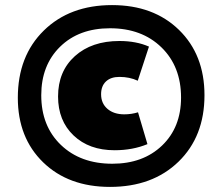

<svg xmlns="http://www.w3.org/2000/svg" viewBox="-20 -724 873 754"><path d="M412 10Q249 10 149.5 -86.5Q50 -183 50 -340Q50 -504 152 -604Q254 -704 420 -704Q583 -704 683 -606.5Q783 -509 783 -350Q783 -188 681 -89Q579 10 412 10ZM421 -81Q542 -81 616.5 -152.5Q691 -224 691 -341Q691 -463 614 -538Q537 -613 412 -613Q290 -613 216 -540.5Q142 -468 142 -350Q142 -229 219 -155Q296 -81 421 -81ZM430 -134Q330 -134 269 -192Q208 -250 208 -345Q208 -444 274 -503.5Q340 -563 449 -563Q515 -563 565 -541L521 -407Q489 -422 449 -422Q415 -422 396 -404Q377 -386 377 -354Q377 -318 402 -296.5Q427 -275 468 -275Q496 -275 522 -283L559 -158Q501 -134 430 -134Z"/></svg>

Font: Cantarell Extra Bold
Style: Regular
Weight: 800
Designer: Dave Crossland, Nikolaus Waxweiler, Florian Fecher, Jacques Le Bailly, Eben Sorkin, Alexei Vanyashin, Alexios Zavras, Em
Version: Version 0.303